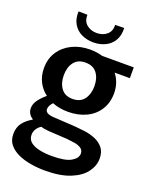

<svg xmlns="http://www.w3.org/2000/svg" viewBox="-172 -812 898 1138"><g transform="rotate(20 277.0 -242.5)"><path d="M264 -139Q210 -139 165 -157Q155 -146 149 -134.5Q143 -123 143 -112Q143 -83 198 -80L333 -72Q361 -70 396 -65.5Q431 -61 463 -48Q495 -35 516 -10Q537 15 537 58Q537 103 507 143.5Q477 184 414.5 209.5Q352 235 255 235Q210 235 165.5 227.5Q121 220 85 203.5Q49 187 27.5 160.5Q6 134 6 95Q6 52 27.5 24Q49 -4 85 -24V-26Q51 -48 51 -85Q51 -112 70 -137.5Q89 -163 116 -185Q82 -210 62.5 -248.5Q43 -287 43 -335Q43 -394 72 -438Q101 -482 151 -506.5Q201 -531 264 -531Q306 -531 343 -520H542V-452H446Q465 -428 475 -398.5Q485 -369 485 -335Q485 -276 457 -231.5Q429 -187 379 -163Q329 -139 264 -139ZM264 -220Q313 -220 337 -252.5Q361 -285 361 -335Q361 -385 337 -417Q313 -449 264 -449Q216 -449 192 -417Q168 -385 168 -335Q168 -285 192 -252.5Q216 -220 264 -220ZM265 140Q349 140 385.5 118.5Q422 97 422 68Q422 46 405 35Q388 24 363.5 20Q339 16 316 14L197 7Q163 4 148 -2Q131 8 120 25Q109 42 109 62Q109 91 130 108Q151 125 186.5 132.5Q222 140 265 140ZM265 -577Q224 -577 190.5 -593Q157 -609 138 -641Q119 -673 121 -720L177 -719Q176 -679 201.5 -657.5Q227 -636 265 -636Q303 -636 328.5 -657.5Q354 -679 352 -719L409 -720Q411 -673 392 -641Q373 -609 339.5 -593Q306 -577 265 -577Z"/></g></svg>

Font: Murecho Medium
Style: Regular
Weight: 500
Designer: Neil Summerour
Foundry: Positype
Version: Version 1.010; ttfautohint (v1.8.3)